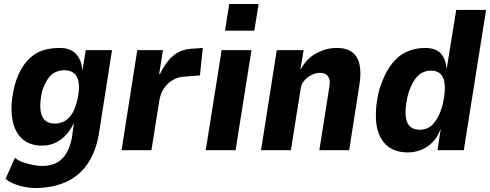

<svg xmlns="http://www.w3.org/2000/svg" viewBox="-20 -755 2463 965"><path d="M156 190Q120 190 77 178Q34 166 8 144L55 38Q71 52 95.5 60.5Q120 69 145 74Q170 79 190 79Q258 79 294 41Q330 3 342 -67L351 -132L349 -133Q333 -98 308 -73Q283 -48 254 -35.5Q225 -23 193 -23Q125 -23 86.5 -62Q48 -101 40 -170Q32 -239 54 -327Q70 -383 93.5 -419Q117 -455 146.5 -476.5Q176 -498 210 -506Q244 -514 281 -514Q334 -514 362 -484Q390 -454 393 -406L395 -405L411 -503H543L477 -82Q462 7 420 68.5Q378 130 310.5 160Q243 190 156 190ZM255 -134Q278 -134 298.5 -143Q319 -152 337 -176Q355 -200 366 -242Q386 -321 369.5 -361.5Q353 -402 304 -402Q281 -402 260 -393Q239 -384 222.5 -361Q206 -338 192 -298Q174 -216 190 -175Q206 -134 255 -134Z M591 0 670 -503H799L780 -383H784Q810 -439 848 -472.5Q886 -506 940 -510L999 -514L985 -376L896 -369Q871 -366 846.5 -351.5Q822 -337 804.5 -311.5Q787 -286 781 -251L741 0Z M1111 -601 1132 -735H1280L1258 -601ZM1014 0 1094 -503H1244L1164 0Z M1292 0 1371 -503H1506L1490 -408H1492Q1523 -463 1572 -488.5Q1621 -514 1672 -514Q1723 -514 1751 -492Q1779 -470 1787.5 -428Q1796 -386 1786 -326L1735 0H1585L1634 -310Q1640 -341 1635 -357.5Q1630 -374 1617.5 -381.5Q1605 -389 1587 -389Q1567 -389 1545.5 -378Q1524 -367 1509 -349.5Q1494 -332 1491 -308L1442 0Z M2030 11Q1957 11 1917 -30.5Q1877 -72 1870.5 -143.5Q1864 -215 1887 -307Q1911 -382 1944.5 -427.5Q1978 -473 2021.5 -493.5Q2065 -514 2115 -514Q2170 -514 2195 -486.5Q2220 -459 2223 -416L2226 -415L2273 -705H2423L2311 0H2179L2195 -106H2194Q2180 -66 2154 -40Q2128 -14 2096.5 -1.5Q2065 11 2030 11ZM2089 -103Q2115 -103 2135 -114Q2155 -125 2172.5 -152Q2190 -179 2203 -222Q2224 -309 2210.5 -354.5Q2197 -400 2146 -400Q2122 -400 2101 -389Q2080 -378 2062.5 -352Q2045 -326 2031 -281Q2010 -195 2023.5 -149Q2037 -103 2089 -103Z"/></svg>

Font: Nunito Sans 7pt Condensed ExtraBold
Style: Italic
Weight: 800
Width: 3
Italic angle: -9°
Designer: Vernon Adams
Foundry: Vernon Adams
Version: Version 3.101;gftools[0.9.27]